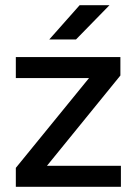

<svg xmlns="http://www.w3.org/2000/svg" viewBox="-20 -720 528 740"><path d="M41 0V-73L323 -419H41V-500H444V-429L161 -81H446V0ZM170 -568 287 -700H402L273 -568Z"/></svg>

Font: Figtree Light Medium
Style: Regular
Weight: 500
Version: Version 2.001;gftools[0.9.30]